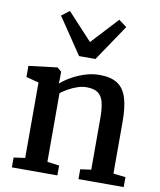

<svg xmlns="http://www.w3.org/2000/svg" viewBox="-94 -952 857 1026"><g transform="rotate(10 334.5 -438.5)"><path d="M102.5 -62V-471.5L34 -489V-549.5L186 -568H189L211.5 -549.5V-509L210.5 -484.5Q232 -504 265.2 -523.2Q298.5 -542.5 338 -555.2Q377.5 -568 417 -568Q479.5 -568 515.2 -544.5Q551 -521 566.2 -471.2Q581.5 -421.5 581.5 -342V-61.5L648 -54V0H402.5V-53.5L461 -61.5V-340.5Q461 -393 452.8 -426.2Q444.5 -459.5 423 -475.2Q401.5 -491 361.5 -491Q336 -491 310.5 -482.2Q285 -473.5 262.2 -460.5Q239.5 -447.5 223 -435V-62L288 -53.5V0H41V-53.5ZM291.5 -648 159 -844.5 201.5 -877 336 -732 469.5 -876.5 513 -844.5 380.5 -648Z"/></g></svg>

Font: Merriweather SemiBold
Style: Regular
Weight: 600
Version: Version 2.100